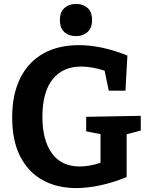

<svg xmlns="http://www.w3.org/2000/svg" viewBox="-20 -946 756 978"><path d="M369 12Q270 12 196.5 -29Q123 -70 82.5 -150Q42 -230 42 -348Q42 -464 82.5 -546.5Q123 -629 199 -672.5Q275 -716 382 -716Q440 -716 502.5 -702.5Q565 -689 629 -663L619 -484H534L513 -586Q482 -596 451.5 -601.5Q421 -607 393 -607Q300 -607 248 -542Q196 -477 196 -350Q196 -232 244.5 -165Q293 -98 386 -98Q436 -98 492 -117V-263L419 -277V-351L697 -356V-281L625 -262V-44Q556 -16 491 -2Q426 12 369 12ZM367 -762Q330 -762 307.5 -783Q285 -804 285 -843Q285 -885 308.5 -905.5Q332 -926 368 -926Q403 -926 426 -905.5Q449 -885 449 -844Q449 -803 425.5 -782.5Q402 -762 367 -762Z"/></svg>

Font: Bitter
Style: Bold
Weight: 700
Designer: Sol Matas, and Bitter project Authors
Foundry: Sol Matas
Version: Version 2.001